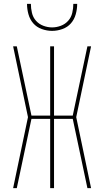

<svg xmlns="http://www.w3.org/2000/svg" viewBox="-20 -975 540 995"><path d="M48 0 125 -368 48 -735H67L143 -376H240V-735H260V-376H357L433 -735H452L375 -368L452 0H433L357 -359H260V0H240V-359H143L67 0ZM250 -815Q223 -815 196.5 -824.5Q170 -834 152.5 -854Q135 -874 127.5 -901Q120 -928 120 -955H140Q140 -932 145.5 -908.5Q151 -885 166.5 -867.5Q182 -850 204.5 -841.5Q227 -833 250 -833Q273 -833 295.5 -841.5Q318 -850 333.5 -867.5Q349 -885 354.5 -908.5Q360 -932 360 -955H380Q380 -928 372.5 -901Q365 -874 347.5 -854Q330 -834 303.5 -824.5Q277 -815 250 -815Z"/></svg>

Font: Zed Mono Thin
Style: Regular
Weight: 100
Monospace: yes
Designer: Belleve Invis
Foundry: Belleve Invis
Version: Version 1.0.0; ttfautohint (v1.8.4)